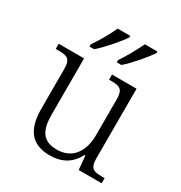

<svg xmlns="http://www.w3.org/2000/svg" viewBox="-180 -896 978 1036"><g transform="rotate(30 309.0 -378.0)"><path d="M340 -619V-606H369C412 -642 478 -721 501 -756V-766H423C402 -721 368 -660 340 -619ZM170 -619V-606H199C242 -642 309 -721 332 -756V-766H254C233 -721 199 -660 170 -619ZM277 10C353 10 406 -21 440 -86H445L453 0H596V-32H579C528 -32 504 -39 504 -102V-536H351V-504H361C418 -504 440 -497 440 -431V-210C440 -112 394 -36 295 -36C201 -36 177 -96 177 -186V-536H19V-504H33C90 -504 113 -497 113 -433V-185C113 -50 169 10 277 10Z"/></g></svg>

Font: Noto Serif Bengali Light
Style: Regular
Weight: 300
Designer: Juan Bruce, Universal Thirst, Indian Type Foundry and the Monotype Design Team.
Foundry: Monotype Imaging Inc.
Version: Version 2.003